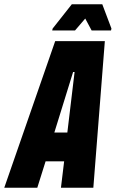

<svg xmlns="http://www.w3.org/2000/svg" viewBox="-66 -881 543 901"><path d="M-46 0 193 -688H426L372 0H220L235 -124H148L109 0ZM189 -259H250L284 -543H277ZM179 -738 181 -747 271 -861H414L457 -747L455 -738H364L334 -794L286 -738Z"/></svg>

Font: Saira Condensed Black
Style: Italic
Weight: 900
Width: 3
Italic angle: -12°
Designer: Hector Gatti with collaboration of the Omnibus-Type team
Foundry: Omnibus-Type
Version: Version 1.101